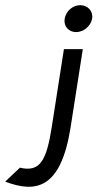

<svg xmlns="http://www.w3.org/2000/svg" viewBox="-115 -641 377 742"><path d="M-95 61C22 105 120 92 158 -150L205 -451H132L85 -150C65 -23 41 26 -38 7ZM135 -569C130 -540 150 -517 179 -517C208 -517 236 -540 241 -569C246 -598 224 -621 195 -621C166 -621 140 -598 135 -569Z"/></svg>

Font: Charger Pro
Style: NarObl
Weight: 400
Designer: Jasper
Foundry: Cannot Into Space Fonts
Version: Version 1.09